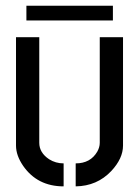

<svg xmlns="http://www.w3.org/2000/svg" viewBox="-20 -660 496 685"><path d="M74.2 -586.9V-639.6H382.8V-586.9ZM37.1 -140.6V-527.3H120.1V-150.4Q120.1 -115.2 155.3 -91.8Q178.7 -77.1 207 -77.1V4.9Q113.3 4.9 62.5 -68.4Q37.1 -105.5 37.1 -140.6ZM250 4.9V-77.1Q302.7 -77.1 327.1 -119.1Q335.9 -134.8 335.9 -150.4V-527.3H418.9V-140.6Q418.9 -94.7 377 -49.8Q326.2 3.9 250 4.9Z"/></svg>

Font: Post No Bills Jaffna SemiBold
Style: Regular
Weight: 600
Designer: Kosala Senevirathne, Siva Puranthara, Lasantha Premarathna, Tharique Azeez
Foundry: Mooniak
Version: Version 1.220 ; ttfautohint (v1.6)